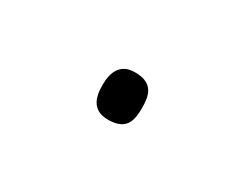

<svg xmlns="http://www.w3.org/2000/svg" viewBox="-28 -423 276 218"><g transform="rotate(30 110.0 -314.0)"><path d="M85 -314C85 -297 90 -283 110 -283C134 -283 137 -297 137 -314C137 -330 134 -345 110 -345C90 -345 85 -330 85 -314Z"/></g></svg>

Font: Noto Sans Sinhala Thin
Style: Regular
Weight: 100
Designer: Jelle Bosma - Monotype Design Team
Foundry: Monotype Imaging Inc.
Version: Version 2.006